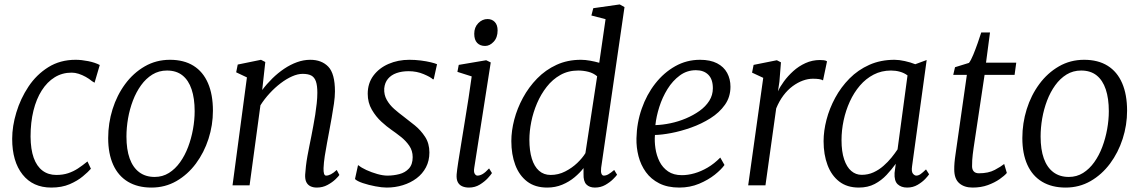

<svg xmlns="http://www.w3.org/2000/svg" viewBox="-20 -837 5153 867"><path d="M211.5 10Q128.5 10 81.8 -49Q35 -108 35 -210Q35 -267 53.8 -329.2Q72.5 -391.5 108.5 -445.8Q144.5 -500 198 -533.5Q251.5 -567 321.5 -567Q348 -567 378.8 -560.8Q409.5 -554.5 430.5 -543.5L407 -463.5L395.5 -470.5Q383 -481 367.2 -489.8Q351.5 -498.5 335.2 -503.8Q319 -509 303.5 -509Q261 -509 227 -488Q193 -467 168.5 -428.5Q144 -390 131 -337.2Q118 -284.5 118 -220.5Q118.5 -162.5 132.2 -124.2Q146 -86 172 -66.5Q198 -47 234 -47Q264 -47 287.5 -54.8Q311 -62.5 332 -76.2Q353 -90 375 -108L390.5 -75Q378.5 -61 354.2 -40.8Q330 -20.5 294.5 -5.2Q259 10 211.5 10Z M747.5 -567Q810.5 -567 853.8 -540Q897 -513 919.2 -461.5Q941.5 -410 941.5 -337Q941.5 -272 921.5 -210Q901.5 -148 864.5 -98.2Q827.5 -48.5 776.5 -19.2Q725.5 10 664 10Q602 10 558 -16.2Q514 -42.5 491.2 -92.8Q468.5 -143 468.5 -213.5Q468.5 -280.5 488.2 -343.8Q508 -407 545 -457.2Q582 -507.5 633.5 -537.2Q685 -567 747.5 -567ZM734 -518.5Q697.5 -518.5 668.2 -500.5Q639 -482.5 617 -452Q595 -421.5 580.2 -382.8Q565.5 -344 558.2 -302.2Q551 -260.5 551 -220.5Q551 -162 565.5 -121.5Q580 -81 608.5 -59.5Q637 -38 678.5 -38Q714 -38 742.8 -56Q771.5 -74 793.2 -104.5Q815 -135 829.5 -173.5Q844 -212 851.5 -253.8Q859 -295.5 859 -335Q859 -392.5 845.2 -433.5Q831.5 -474.5 804 -496.5Q776.5 -518.5 734 -518.5Z M1164 -430.5Q1184.5 -458 1209.8 -482.8Q1235 -507.5 1263.2 -526.5Q1291.5 -545.5 1321.2 -556.2Q1351 -567 1381 -567Q1432.5 -567 1462.5 -535.8Q1492.5 -504.5 1492.5 -424Q1492.5 -400 1488 -369Q1483.5 -338 1477.8 -306Q1472 -274 1467 -246.5Q1462.5 -221.5 1456.8 -191.8Q1451 -162 1446.5 -132.2Q1442 -102.5 1441 -78Q1440.5 -61.5 1443.2 -52.8Q1446 -44 1452.5 -44Q1462.5 -44 1474.2 -50Q1486 -56 1500.5 -69.5L1512.5 -47Q1509.5 -41.5 1495 -27.5Q1480.5 -13.5 1458.8 -1.8Q1437 10 1410.5 10Q1394 10 1381.8 4Q1369.5 -2 1363.2 -14.8Q1357 -27.5 1358 -48.5Q1359 -65.5 1361.5 -87Q1364 -108.5 1368.2 -132Q1372.5 -155.5 1377.2 -178.8Q1382 -202 1386 -222.5Q1390 -244.5 1394.8 -269Q1399.5 -293.5 1403.5 -319.2Q1407.5 -345 1410.2 -370.2Q1413 -395.5 1413 -418Q1413 -451 1406.5 -469.5Q1400 -488 1385.8 -495.8Q1371.5 -503.5 1346.5 -503.5Q1324.5 -503.5 1299 -492.2Q1273.5 -481 1247.5 -461.2Q1221.5 -441.5 1197.8 -415.8Q1174 -390 1156 -361.5L1107 0H1030L1095 -487.5L1046.5 -510.5L1053.5 -545.5L1158.5 -567L1178 -557Z M1938.5 -479H1934.5Q1924.5 -489 1893.2 -502.2Q1862 -515.5 1825 -515.5Q1794.5 -515.5 1770.5 -507Q1746.5 -498.5 1732 -481.2Q1717.5 -464 1715 -437.5Q1713.5 -409 1726.5 -386Q1739.5 -363 1760.2 -344.8Q1781 -326.5 1802 -311Q1826 -293 1853 -271Q1880 -249 1899.5 -219.2Q1919 -189.5 1919 -148.5Q1919 -111 1903.5 -81.5Q1888 -52 1861 -31.8Q1834 -11.5 1799.2 -0.8Q1764.5 10 1726 10Q1704.5 10 1674.5 4.2Q1644.5 -1.5 1618.5 -10.2Q1592.5 -19 1583 -28.5L1596.5 -90.5H1599Q1611 -80 1634.5 -69.2Q1658 -58.5 1683.8 -51.2Q1709.5 -44 1729.5 -44Q1757 -44 1783.2 -50.8Q1809.5 -57.5 1826.5 -76Q1843.5 -94.5 1843.5 -127.5Q1843.5 -156.5 1828 -179Q1812.5 -201.5 1790 -219.2Q1767.5 -237 1746.5 -251.5Q1727.5 -264.5 1702.5 -287.2Q1677.5 -310 1659 -341.8Q1640.5 -373.5 1640.5 -413.5Q1640.5 -461 1666.2 -495.5Q1692 -530 1734.8 -548.5Q1777.5 -567 1828.5 -567Q1854.5 -567 1880 -563.8Q1905.5 -560.5 1925.2 -555.8Q1945 -551 1953.5 -547Z M2097.5 10Q2080.5 10 2067.2 4.2Q2054 -1.5 2047.2 -14.5Q2040.5 -27.5 2042 -49.5Q2043.5 -68 2049.2 -104.8Q2055 -141.5 2062.8 -189.5Q2070.5 -237.5 2079.2 -290.5Q2088 -343.5 2096 -395.5Q2104 -447.5 2110 -492L2045.5 -512.5L2051.5 -544L2175.5 -565L2196 -555L2121.5 -79Q2118.5 -60.5 2123.8 -52.2Q2129 -44 2136 -44Q2147 -44 2159.2 -51Q2171.5 -58 2188.5 -76.5L2201.5 -55.5Q2197 -48 2182.8 -32.5Q2168.5 -17 2146.8 -3.5Q2125 10 2097.5 10ZM2170.5 -629.5Q2148 -629.5 2134.8 -643.2Q2121.5 -657 2121.5 -684.5Q2121.5 -714 2139.8 -732.5Q2158 -751 2181.5 -751Q2201.5 -751 2214.2 -737.8Q2227 -724.5 2227 -699.5Q2227 -667.5 2209.2 -648.5Q2191.5 -629.5 2170.5 -629.5Z M2694.5 -79Q2692.5 -61 2696 -52.5Q2699.5 -44 2706.5 -44Q2717 -44 2728 -50.5Q2739 -57 2753.5 -69.5L2766.5 -48Q2762.5 -42 2748.5 -28Q2734.5 -14 2713.5 -2Q2692.5 10 2666.5 10Q2641.5 10 2627.8 -4.2Q2614 -18.5 2615 -51V-78Q2599 -57 2574.5 -36.5Q2550 -16 2518.8 -3Q2487.5 10 2451 10Q2396 10 2360.2 -17.5Q2324.5 -45 2306.8 -92.2Q2289 -139.5 2289 -200Q2289 -246 2302.2 -296.8Q2315.5 -347.5 2341.5 -395.5Q2367.5 -443.5 2405.5 -482.5Q2443.5 -521.5 2493 -544.2Q2542.5 -567 2603 -567Q2622.5 -567 2644.8 -563Q2667 -559 2686 -553.5L2714.5 -750.5L2650.5 -767L2659 -800L2778.5 -817L2800 -805ZM2676.5 -492.5Q2659.5 -507 2636.8 -512.8Q2614 -518.5 2591 -518.5Q2546 -518.5 2510.5 -498.5Q2475 -478.5 2448.8 -445Q2422.5 -411.5 2405 -370.5Q2387.5 -329.5 2379 -286.8Q2370.5 -244 2370.5 -206Q2370.5 -156.5 2381.5 -120.8Q2392.5 -85 2414 -66Q2435.5 -47 2466.5 -47Q2501.5 -47 2532.2 -62.8Q2563 -78.5 2586.8 -101.2Q2610.5 -124 2623.5 -145.5Z M3251.5 -92Q3237.5 -72 3207.8 -48.2Q3178 -24.5 3136.8 -7.2Q3095.5 10 3047.5 10Q2994.5 10 2957 -9Q2919.5 -28 2896.5 -60Q2873.5 -92 2863.2 -131.8Q2853 -171.5 2854 -212.5Q2855.5 -282.5 2877.8 -346.2Q2900 -410 2938.8 -459.5Q2977.5 -509 3029 -538Q3080.5 -567 3141 -567Q3187.5 -567 3218 -551.2Q3248.5 -535.5 3263.5 -507.8Q3278.5 -480 3278.5 -445.5Q3278.5 -399 3253.5 -363.8Q3228.5 -328.5 3188 -303Q3147.5 -277.5 3101 -261Q3054.5 -244.5 3011 -236.2Q2967.5 -228 2937.5 -227.5Q2935 -198.5 2939.8 -166.8Q2944.5 -135 2958.2 -107.5Q2972 -80 2996.8 -63Q3021.5 -46 3059 -46Q3086.5 -46 3116.2 -54.5Q3146 -63 3175.8 -80.5Q3205.5 -98 3232.5 -125.5ZM3122.5 -520Q3082 -520 3049.8 -496.2Q3017.5 -472.5 2994.2 -435Q2971 -397.5 2957.2 -354.2Q2943.5 -311 2939.5 -272Q2972 -273 3007.8 -280.5Q3043.5 -288 3077.2 -302.2Q3111 -316.5 3138.8 -336.2Q3166.5 -356 3182.8 -381.8Q3199 -407.5 3199 -438.5Q3199 -479 3178.5 -499.5Q3158 -520 3122.5 -520Z M3358.5 0 3426.5 -485.5 3376 -509 3383 -544 3488 -565 3506.5 -555.5 3499.5 -468 3493 -424.5Q3502 -445 3519.8 -469.2Q3537.5 -493.5 3562 -515.8Q3586.5 -538 3617.2 -552Q3648 -566 3682.5 -566Q3690 -566 3699.8 -565Q3709.5 -564 3714.5 -560L3696.5 -474Q3690 -478 3678.5 -479.8Q3667 -481.5 3650.5 -481.5Q3628.5 -481.5 3605.2 -473Q3582 -464.5 3559.2 -447.8Q3536.5 -431 3517.5 -405.8Q3498.5 -380.5 3485 -347.5L3436.5 0Z M4098.5 -86Q4095 -61.5 4102.5 -52.8Q4110 -44 4117.5 -44Q4127.5 -44 4137.5 -51.2Q4147.5 -58.5 4161.5 -72L4175.5 -50Q4172 -44 4158.5 -29.5Q4145 -15 4123.8 -2.5Q4102.5 10 4076.5 10Q4049.5 10 4033.5 -5Q4017.5 -20 4019.5 -56L4025 -97.5Q4006.5 -72 3983.5 -47.2Q3960.5 -22.5 3929.8 -6.2Q3899 10 3858 10Q3805 10 3769.8 -17.2Q3734.5 -44.5 3716.8 -91.8Q3699 -139 3699 -199.5Q3699 -245.5 3712.2 -296.5Q3725.5 -347.5 3751.5 -395.5Q3777.5 -443.5 3816 -482.5Q3854.5 -521.5 3905.5 -544.2Q3956.5 -567 4019.5 -567Q4040 -567 4066 -561.2Q4092 -555.5 4113 -547L4164.5 -566ZM4078 -496.5Q4062.5 -508 4043.5 -513.2Q4024.5 -518.5 4003.5 -518.5Q3960.5 -518.5 3925.2 -500.2Q3890 -482 3863 -450.5Q3836 -419 3817.5 -378.5Q3799 -338 3789.5 -293.2Q3780 -248.5 3780 -204.5Q3780 -152.5 3791.8 -117.5Q3803.5 -82.5 3824 -65Q3844.5 -47.5 3871 -47.5Q3900 -47.5 3924.5 -58.8Q3949 -70 3969.2 -87.8Q3989.5 -105.5 4005.5 -125.2Q4021.5 -145 4033 -162.5Z M4376.5 -169.5Q4374 -152.5 4372.5 -139.2Q4371 -126 4370.2 -113.8Q4369.5 -101.5 4369.5 -86Q4369.5 -71.5 4377.2 -63Q4385 -54.5 4400.5 -54.5Q4443.5 -54.5 4472 -69.8Q4500.5 -85 4514.5 -96.5L4526.5 -56Q4516 -43.5 4493.8 -28Q4471.5 -12.5 4440.8 -1.2Q4410 10 4372 10Q4334 10 4311.5 -9.8Q4289 -29.5 4289 -72Q4289 -79 4289.2 -86.5Q4289.5 -94 4290.2 -102.8Q4291 -111.5 4292 -120.2Q4293 -129 4294.5 -138.5L4346 -499H4284.5L4292.5 -533.5L4355.5 -553Q4364.5 -564.5 4374.8 -589.5Q4385 -614.5 4394.8 -642.2Q4404.5 -670 4411 -690.5H4450.5L4432.5 -554H4569L4561.5 -499H4426Z M4875.5 -567Q4938.5 -567 4981.8 -540Q5025 -513 5047.2 -461.5Q5069.5 -410 5069.5 -337Q5069.5 -272 5049.5 -210Q5029.5 -148 4992.5 -98.2Q4955.5 -48.5 4904.5 -19.2Q4853.5 10 4792 10Q4730 10 4686 -16.2Q4642 -42.5 4619.2 -92.8Q4596.5 -143 4596.5 -213.5Q4596.5 -280.5 4616.2 -343.8Q4636 -407 4673 -457.2Q4710 -507.5 4761.5 -537.2Q4813 -567 4875.5 -567ZM4862 -518.5Q4825.5 -518.5 4796.2 -500.5Q4767 -482.5 4745 -452Q4723 -421.5 4708.2 -382.8Q4693.5 -344 4686.2 -302.2Q4679 -260.5 4679 -220.5Q4679 -162 4693.5 -121.5Q4708 -81 4736.5 -59.5Q4765 -38 4806.5 -38Q4842 -38 4870.8 -56Q4899.5 -74 4921.2 -104.5Q4943 -135 4957.5 -173.5Q4972 -212 4979.5 -253.8Q4987 -295.5 4987 -335Q4987 -392.5 4973.2 -433.5Q4959.5 -474.5 4932 -496.5Q4904.5 -518.5 4862 -518.5Z"/></svg>

Font: Merriweather 20pt Light
Style: Italic
Weight: 300
Italic angle: -7.8°
Version: Version 2.101